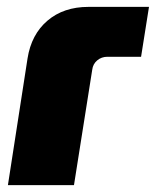

<svg xmlns="http://www.w3.org/2000/svg" viewBox="-20 -538 453 558"><path d="M3 0 60 -368Q71 -438 118 -478Q165 -518 237 -518H413L390 -373H292Q275 -373 262.5 -362.5Q250 -352 248 -335L195 0Z"/></svg>

Font: MuseoModerno Thin Black
Style: Italic
Weight: 900
Italic angle: -9°
Version: Version 1.003